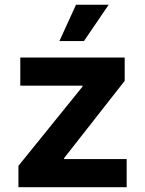

<svg xmlns="http://www.w3.org/2000/svg" viewBox="-20 -783 607 803"><path d="M57.1 0V-89.4L325.2 -420.9V-424.8H64.9V-542.5H501.5V-444.8L248 -121.6V-117.7H509.8V0ZM228.5 -611.3 297.9 -763.2H434.6L331.1 -611.3Z"/></svg>

Font: Inter 16pt
Style: Bold
Weight: 700
Version: Version 4.001;git-66647c0bb